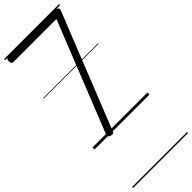

<svg xmlns="http://www.w3.org/2000/svg" viewBox="-398 -923 1335 1335"><g transform="rotate(-45 270.0 -255.0)"><path d="M146 11Q132 6 129 -0.5Q126 -7 131 -19L454 -829H29Q21 -829 16.5 -834.5Q12 -840 12 -854Q12 -867 16 -873Q20 -879 29 -879H499Q509 -879 516 -870.5Q523 -862 518 -850L183 -10Q177 7 170 12Q163 17 146 11ZM0 369H540V379H0ZM0 -20H540V0H0ZM0 -505H540V-500H0ZM0 -889H540V-879H0Z"/></g></svg>

Font: Playwrite HR Lijeva Guides
Style: Regular
Weight: 400
Designer: Veronika Burian, José Scaglione
Foundry: TypeTogether
Version: Version 1.003